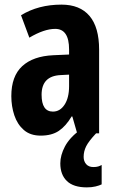

<svg xmlns="http://www.w3.org/2000/svg" viewBox="-20 -577 504 831"><path d="M246 -557Q326 -557 367.5 -508Q409 -459 409 -362V0H314L293 -73H290Q265 -31 234.5 -10.5Q204 10 156 10Q111 10 83 -14.5Q55 -39 42 -78Q29 -117 29 -161Q29 -247 76 -290.5Q123 -334 211 -338L279 -341V-363Q279 -452 219 -452Q171 -452 107 -414L71 -511Q146 -557 246 -557ZM242 -252Q160 -248 160 -167Q160 -94 209 -94Q240 -94 259.5 -124Q279 -154 279 -204V-254ZM342 102Q342 121 353 133.5Q364 146 384 146Q397 146 405 143.5Q413 141 420 137V221Q410 226 393.5 230Q377 234 356 234Q298 234 269.5 206.5Q241 179 241 130Q241 95 261 57Q281 19 327 -15L396 0Q364 34 353 56Q342 78 342 102Z"/></svg>

Font: Noto Sans Arabic ExtCond
Style: Bold
Weight: 700
Width: 2
Designer: Monotype Design Team, Nadine Chahine, Nizar Qandah and Khaled Hosny
Foundry: Monotype Imaging Inc.
Version: Version 2.012; ttfautohint (v1.8.4.7-5d5b)